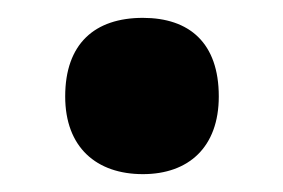

<svg xmlns="http://www.w3.org/2000/svg" viewBox="-20 -182 317 215"><path d="M53 -74C53 -17 88 13 140 13C191 13 225 -17 225 -74C225 -134 192 -162 140 -162C86 -162 53 -133 53 -74Z"/></svg>

Font: Noto Sans Gurmukhi UI Condensed ExtraBold
Style: Regular
Weight: 800
Width: 3
Designer: Jelle Bosma - Monotype Design Team
Foundry: Monotype Imaging Inc.
Version: Version 2.004